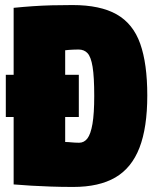

<svg xmlns="http://www.w3.org/2000/svg" viewBox="-20 -730 618 760"><path d="M3 -267V-434H292V-267ZM270 10Q222 10 181 8.5Q140 7 104 5Q68 3 34 0V-699Q74 -703 110.5 -705.5Q147 -708 185 -709Q223 -710 267 -710Q377 -710 442 -673Q507 -636 535 -557Q563 -478 563 -352Q563 -225 532 -145Q501 -65 436.5 -27.5Q372 10 270 10ZM293 -165Q313 -165 326 -182Q339 -199 346 -239.5Q353 -280 353 -350Q353 -426 346.5 -465.5Q340 -505 326.5 -519.5Q313 -534 291 -534Q280 -534 270.5 -533.5Q261 -533 253 -532.5Q245 -532 238 -531V-168Q245 -168 251 -167.5Q257 -167 263 -166.5Q269 -166 276 -165.5Q283 -165 293 -165Z"/></svg>

Font: Georama SemiCondensed Black
Style: Regular
Weight: 900
Width: 4
Designer: Jean-Baptiste Levee
Foundry: Production Type
Version: Version 1.001